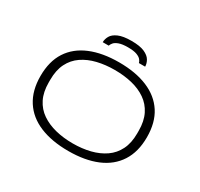

<svg xmlns="http://www.w3.org/2000/svg" viewBox="-179 -1095 1387 1333"><g transform="rotate(30 514.5 -429.0)"><path d="M515 12Q382 12 286 -28Q190 -68 139 -147.5Q88 -227 88 -343Q88 -461 139 -539.5Q190 -618 286 -658Q382 -698 515 -698Q648 -698 743.5 -658Q839 -618 890 -539.5Q941 -461 941 -343Q941 -227 890 -147.5Q839 -68 743.5 -28Q648 12 515 12ZM515 -49Q590 -49 654 -65Q718 -81 766.5 -114.5Q815 -148 842 -202Q869 -256 869 -332V-354Q869 -431 842 -485Q815 -539 766.5 -572.5Q718 -606 654 -621.5Q590 -637 515 -637Q441 -637 376.5 -621.5Q312 -606 263 -572.5Q214 -539 187 -485Q160 -431 160 -354V-332Q160 -256 187 -202Q214 -148 263 -114.5Q312 -81 376.5 -65Q441 -49 515 -49ZM345 -762Q345 -787 359 -812Q373 -837 410.5 -853.5Q448 -870 515 -870Q582 -870 619 -853.5Q656 -837 670.5 -812Q685 -787 685 -762H635Q633 -773 622.5 -786.5Q612 -800 587 -809.5Q562 -819 515 -819Q470 -819 444 -809.5Q418 -800 407 -786.5Q396 -773 393 -762Z"/></g></svg>

Font: Archivo Expanded ExtraLight
Style: Regular
Weight: 250
Width: 7
Designer: Hector Gatti
Foundry: Omnibus-Type
Version: Version 2.001